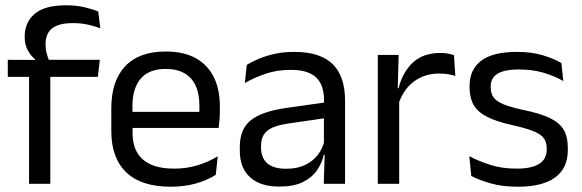

<svg xmlns="http://www.w3.org/2000/svg" viewBox="-20 -696 2203 727"><path d="M230 -676Q267.5 -676 297.2 -669.2Q327 -662.5 352 -652.5L360 -589Q335.5 -598 310.8 -603.2Q286 -608.5 255 -608.5Q217.5 -608.5 194.8 -598.8Q172 -589 162.2 -571.2Q152.5 -553.5 152.5 -528.5V-526Q152.5 -508.5 157 -492.8Q161.5 -477 167 -464L112.5 -462V-472Q97 -484 85.2 -505.5Q73.5 -527 73.5 -555.5V-558Q73.5 -611.5 111.5 -643.8Q149.5 -676 230 -676ZM170.5 0H90V-444.5H170.5ZM350.5 -405H9.5V-469.5L121 -469L154 -469.5H358Z M626 11Q514.5 11 458 -43.5Q401.5 -98 401.5 -199.5V-286.5Q401.5 -389.5 454 -445.2Q506.5 -501 607.5 -501Q675.5 -501 721 -475.8Q766.5 -450.5 789.5 -404Q812.5 -357.5 812.5 -293V-275Q812.5 -259 811.2 -243Q810 -227 808 -211.5H733.5Q734.5 -235.5 734.8 -257Q735 -278.5 735 -296.5Q735 -341 720.8 -371.8Q706.5 -402.5 678.2 -418.8Q650 -435 607.5 -435Q544.5 -435 513 -398.5Q481.5 -362 481.5 -294V-247.5L482 -237.5V-191Q482 -160.5 491 -136Q500 -111.5 519.2 -93.8Q538.5 -76 568.2 -66.8Q598 -57.5 639 -57.5Q686.5 -57.5 727.5 -70Q768.5 -82.5 804.5 -104L797 -34Q764.5 -13.5 721.5 -1.2Q678.5 11 626 11ZM791 -211.5H444V-272.5H791Z M1286.5 0H1206L1209.5 -118.5L1206.5 -131V-286.5L1207 -315Q1207 -374.5 1176.8 -403Q1146.5 -431.5 1081 -431.5Q1028.5 -431.5 984.8 -416.5Q941 -401.5 907 -381.5L914.5 -450.5Q933.5 -462 959.8 -473.2Q986 -484.5 1019.8 -492Q1053.5 -499.5 1094 -499.5Q1146.5 -499.5 1183.2 -486.8Q1220 -474 1242.8 -450Q1265.5 -426 1276 -392Q1286.5 -358 1286.5 -316ZM1038 10.5Q965.5 10.5 926.8 -24.8Q888 -60 888 -125.5V-140Q888 -207.5 929.8 -240.8Q971.5 -274 1062.5 -287L1217 -309L1221.5 -250L1072.5 -228.5Q1016.5 -220.5 992.5 -201.2Q968.5 -182 968.5 -144.5V-136.5Q968.5 -98 992.2 -77.5Q1016 -57 1063.5 -57Q1105.5 -57 1135.5 -71.5Q1165.5 -86 1184 -110.5Q1202.5 -135 1209 -165L1221.5 -110H1206Q1199 -78 1179.8 -50.5Q1160.5 -23 1126 -6.2Q1091.5 10.5 1038 10.5Z M1487.5 -298.5 1469 -361 1489 -362Q1505 -424 1544 -459.8Q1583 -495.5 1647.5 -495.5Q1663.5 -495.5 1676.2 -493Q1689 -490.5 1699 -487L1704 -408.5Q1691.5 -412.5 1676.2 -415Q1661 -417.5 1642.5 -417.5Q1587.5 -417.5 1546.8 -387Q1506 -356.5 1487.5 -298.5ZM1491.5 0H1410.5V-488H1489.5L1485.5 -344L1491.5 -338Z M1940.5 11Q1881.5 11 1837.5 -1.8Q1793.5 -14.5 1764.5 -29.5L1757 -104.5Q1793.5 -85.5 1837.2 -71.5Q1881 -57.5 1936.5 -57.5Q1993 -57.5 2021.5 -75.5Q2050 -93.5 2050 -129V-134.5Q2050 -157.5 2039.2 -172.5Q2028.5 -187.5 2000.5 -199Q1972.5 -210.5 1921 -222Q1859.5 -235.5 1824 -253.8Q1788.5 -272 1773.2 -299Q1758 -326 1758 -365V-369.5Q1758 -433.5 1802.5 -466.5Q1847 -499.5 1936.5 -499.5Q1994 -499.5 2036.2 -486.5Q2078.5 -473.5 2105.5 -457.5L2113 -389Q2080.5 -408 2038.5 -420.5Q1996.5 -433 1944 -433Q1906 -433 1882.5 -425.2Q1859 -417.5 1848.5 -403.2Q1838 -389 1838 -369V-365Q1838 -343 1848.5 -327.8Q1859 -312.5 1886.2 -301.2Q1913.5 -290 1962 -279.5Q2024.5 -267 2061.2 -249.5Q2098 -232 2114 -205.2Q2130 -178.5 2130 -136.5V-128Q2130 -59 2082 -24Q2034 11 1940.5 11Z"/></svg>

Font: Anek Devanagari
Style: Regular
Weight: 400
Designer: Kailash Malviya (Devanagari) & Yesha Goshar (Latin)
Foundry: Ek Type
Version: Version 1.003